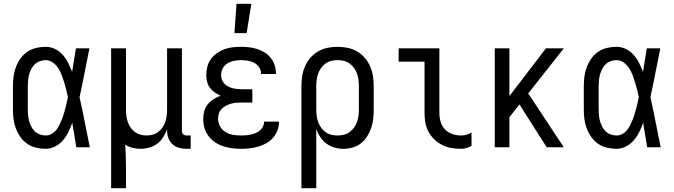

<svg xmlns="http://www.w3.org/2000/svg" viewBox="-20 -774 3540 1009"><path d="M220 8Q195 8 169.5 2Q144 -4 123 -18.5Q102 -33 87 -54.5Q72 -76 63 -100Q54 -124 51 -149Q48 -174 48 -200V-320Q48 -346 51 -371Q54 -396 63 -420Q72 -444 87 -465.5Q102 -487 123 -501.5Q144 -516 169.5 -522Q195 -528 220 -528Q246 -528 269.5 -516.5Q293 -505 310 -485.5Q327 -466 338.5 -443Q350 -420 359 -396Q364 -427 369 -458Q374 -489 379 -520H450Q437 -456 424.5 -391.5Q412 -327 398 -263Q413 -198 425.5 -132Q438 -66 452 0H381Q376 -32 370.5 -64Q365 -96 360 -128V-129Q351 -104 339.5 -80.5Q328 -57 311 -37Q294 -17 270 -4.5Q246 8 220 8ZM220 -62Q236 -62 250 -69.5Q264 -77 274 -89Q284 -101 291 -115Q298 -129 304 -143.5Q310 -158 314.5 -173Q319 -188 323 -203Q327 -218 330.5 -233Q334 -248 337 -264Q333 -283 328 -303Q323 -323 317 -342.5Q311 -362 304 -380.5Q297 -399 286 -416Q275 -433 257.5 -445.5Q240 -458 220 -458Q205 -458 189.5 -452.5Q174 -447 163 -436.5Q152 -426 144.5 -411.5Q137 -397 133 -382Q129 -367 127.5 -351.5Q126 -336 126 -320V-200Q126 -184 127.5 -168.5Q129 -153 133 -138Q137 -123 144.5 -108.5Q152 -94 163 -83.5Q174 -73 189.5 -67.5Q205 -62 220 -62Z M564 215V-520H642V-200Q642 -183 644 -166.5Q646 -150 651 -134.5Q656 -119 665.5 -105Q675 -91 688 -81Q701 -71 717 -66.5Q733 -62 750 -62Q767 -62 783 -66.5Q799 -71 812 -81Q825 -91 834.5 -105Q844 -119 849 -134.5Q854 -150 856 -166.5Q858 -183 858 -200V-520H936V-87Q936 -82 937.5 -77Q939 -72 942.5 -68.5Q946 -65 951 -63.5Q956 -62 961 -62H982V8H961Q941 8 921.5 3Q902 -2 887 -15.5Q872 -29 865 -48Q858 -67 858 -87V-95Q850 -73 837.5 -53Q825 -33 806.5 -19Q788 -5 765 1.5Q742 8 719 8Q698 8 677 3Q656 -2 638 -14Q640 16 641 46.5Q642 77 642 107V215Z M1247 8Q1223 8 1199.5 5Q1176 2 1153 -5.5Q1130 -13 1110 -26.5Q1090 -40 1075.5 -59.5Q1061 -79 1054.5 -102Q1048 -125 1048 -149Q1048 -170 1053.5 -190Q1059 -210 1072 -226Q1085 -242 1102.5 -253Q1120 -264 1139 -271Q1123 -278 1108 -288.5Q1093 -299 1082.5 -313.5Q1072 -328 1068 -345.5Q1064 -363 1064 -381Q1064 -403 1070 -425Q1076 -447 1089 -464.5Q1102 -482 1120.5 -495Q1139 -508 1160 -515.5Q1181 -523 1203 -525.5Q1225 -528 1247 -528Q1268 -528 1289.5 -525.5Q1311 -523 1331.5 -516.5Q1352 -510 1370.5 -498.5Q1389 -487 1402.5 -470Q1416 -453 1423 -432.5Q1430 -412 1430 -390V-385H1352V-388Q1352 -405 1341.5 -420.5Q1331 -436 1315.5 -444Q1300 -452 1282.5 -455Q1265 -458 1247 -458Q1229 -458 1210.5 -454.5Q1192 -451 1176 -441.5Q1160 -432 1151 -415.5Q1142 -399 1142 -380Q1142 -368 1146 -356Q1150 -344 1158.5 -335Q1167 -326 1178 -320Q1189 -314 1201 -311Q1213 -308 1225.5 -306.5Q1238 -305 1250 -305H1306V-235H1250Q1236 -235 1222 -234Q1208 -233 1194 -229Q1180 -225 1167.5 -218.5Q1155 -212 1145 -202Q1135 -192 1130.5 -178.5Q1126 -165 1126 -150Q1126 -129 1136.5 -110Q1147 -91 1165.5 -80Q1184 -69 1205 -65.5Q1226 -62 1247 -62Q1260 -62 1273 -63Q1286 -64 1299 -67Q1312 -70 1324 -75Q1336 -80 1346 -88.5Q1356 -97 1362 -109Q1368 -121 1368 -134V-135H1446V-132Q1446 -109 1437.5 -87.5Q1429 -66 1414 -49Q1399 -32 1379 -21Q1359 -10 1337 -3.5Q1315 3 1292.5 5.5Q1270 8 1247 8ZM1212 -600 1223 -754H1301L1276 -600Z M1564 215V-320Q1564 -347 1568 -373.5Q1572 -400 1582.5 -424.5Q1593 -449 1610.5 -469.5Q1628 -490 1651 -503.5Q1674 -517 1700.5 -522.5Q1727 -528 1754 -528Q1781 -528 1807.5 -522.5Q1834 -517 1857 -503.5Q1880 -490 1897.5 -469.5Q1915 -449 1925.5 -424.5Q1936 -400 1940 -373.5Q1944 -347 1944 -320V-200Q1944 -175 1941.5 -150.5Q1939 -126 1931 -102.5Q1923 -79 1910 -58Q1897 -37 1877.5 -21.5Q1858 -6 1834 1Q1810 8 1785 8Q1761 8 1738 1.5Q1715 -5 1696 -19Q1677 -33 1663.5 -53Q1650 -73 1642 -96V215ZM1754 -62Q1771 -62 1787.5 -66Q1804 -70 1817.5 -80Q1831 -90 1841 -104Q1851 -118 1856.5 -134Q1862 -150 1864 -166.5Q1866 -183 1866 -200V-320Q1866 -337 1864 -353.5Q1862 -370 1856.5 -386Q1851 -402 1841 -416Q1831 -430 1817.5 -440Q1804 -450 1787.5 -454Q1771 -458 1754 -458Q1737 -458 1720.5 -454Q1704 -450 1690.5 -440Q1677 -430 1667 -416Q1657 -402 1651.5 -386Q1646 -370 1644 -353.5Q1642 -337 1642 -320V-200Q1642 -183 1644 -166.5Q1646 -150 1651.5 -134Q1657 -118 1667 -104Q1677 -90 1690.5 -80Q1704 -70 1720.5 -66Q1737 -62 1754 -62Z M2404 8Q2378 8 2353 4Q2328 0 2305 -11.5Q2282 -23 2263 -41Q2244 -59 2232 -81.5Q2220 -104 2215.5 -129Q2211 -154 2211 -180V-450H2075V-520H2289V-180Q2289 -157 2295.5 -134Q2302 -111 2318.5 -94Q2335 -77 2357.5 -69.5Q2380 -62 2404 -62Q2418 -62 2432 -66Q2446 -70 2458 -78V-8Q2446 0 2432 4Q2418 8 2404 8Z M2580 0V-520H2657V-269L2849 -520H2943L2756 -283L2943 0H2853L2710 -225L2657 -158V0Z M3220 8Q3195 8 3169.5 2Q3144 -4 3123 -18.5Q3102 -33 3087 -54.5Q3072 -76 3063 -100Q3054 -124 3051 -149Q3048 -174 3048 -200V-320Q3048 -346 3051 -371Q3054 -396 3063 -420Q3072 -444 3087 -465.5Q3102 -487 3123 -501.5Q3144 -516 3169.5 -522Q3195 -528 3220 -528Q3246 -528 3269.5 -516.5Q3293 -505 3310 -485.5Q3327 -466 3338.5 -443Q3350 -420 3359 -396Q3364 -427 3369 -458Q3374 -489 3379 -520H3450Q3437 -456 3424.5 -391.5Q3412 -327 3398 -263Q3413 -198 3425.5 -132Q3438 -66 3452 0H3381Q3376 -32 3370.5 -64Q3365 -96 3360 -128V-129Q3351 -104 3339.5 -80.5Q3328 -57 3311 -37Q3294 -17 3270 -4.5Q3246 8 3220 8ZM3220 -62Q3236 -62 3250 -69.5Q3264 -77 3274 -89Q3284 -101 3291 -115Q3298 -129 3304 -143.5Q3310 -158 3314.5 -173Q3319 -188 3323 -203Q3327 -218 3330.5 -233Q3334 -248 3337 -264Q3333 -283 3328 -303Q3323 -323 3317 -342.5Q3311 -362 3304 -380.5Q3297 -399 3286 -416Q3275 -433 3257.5 -445.5Q3240 -458 3220 -458Q3205 -458 3189.5 -452.5Q3174 -447 3163 -436.5Q3152 -426 3144.5 -411.5Q3137 -397 3133 -382Q3129 -367 3127.5 -351.5Q3126 -336 3126 -320V-200Q3126 -184 3127.5 -168.5Q3129 -153 3133 -138Q3137 -123 3144.5 -108.5Q3152 -94 3163 -83.5Q3174 -73 3189.5 -67.5Q3205 -62 3220 -62Z"/></svg>

Font: Iosevka Fixed
Style: Regular
Weight: 400
Monospace: yes
Designer: Belleve Invis
Foundry: Belleve Invis
Version: Version 33.2.4